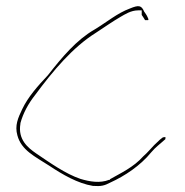

<svg xmlns="http://www.w3.org/2000/svg" viewBox="-20 -652 606 630"><path d="M37 -208C50 -159 94 -139 142 -108C184 -80 235 -50 285 -42C312 -40 323 -43 342 -53C390 -75 440 -108 476 -152C490 -169 507 -181 521 -194H522V-195C523 -197 523 -198 523 -202H520C518 -202 517 -202 514 -201L505 -194L486 -176C475 -165 465 -152 450 -139C418 -103 376 -84 341 -64V-62H338C308 -50 274 -56 244 -65C194 -82 144 -118 98 -149C72 -167 38 -194 47 -246V-248C56 -281 73 -312 95 -340C155 -421 219 -497 294 -544C320 -561 350 -582 376 -597C390 -605 410 -618 433 -618H445V-603C448 -598 451 -595 456 -586H466C467 -586 468 -588 465 -594C462 -602 455 -611 453 -614C444 -635 435 -636 406 -624C365 -609 330 -579 290 -555C231 -521 184 -465 137 -405C104 -370 72 -334 53 -294C39 -265 28 -240 37 -208ZM505 -194C505 -194 504 -194 504 -194C504 -194 505 -194 505 -194Z"/></svg>

Font: Stray Cat
Style: HlCn
Weight: 100
Version: Version 1.0